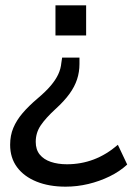

<svg xmlns="http://www.w3.org/2000/svg" viewBox="-20 -511 506 720"><path d="M226 189Q164 189 117 170Q70 151 44 116Q18 81 18 32Q18 -3 30 -31.5Q42 -60 64.5 -86.5Q87 -113 120 -141Q152 -168 170.5 -190Q189 -212 198.5 -232.5Q208 -253 210 -275L213 -295H278V-271Q278 -241 269 -213.5Q260 -186 240.5 -159Q221 -132 188 -102Q151 -68 132.5 -40.5Q114 -13 114 21Q114 50 129 68.5Q144 87 170.5 96Q197 105 231 105Q284 105 331.5 87Q379 69 422 32L457 106Q429 132 391 150.5Q353 169 311 179Q269 189 226 189ZM188 -378V-491H303V-378Z"/></svg>

Font: Nunito Sans 12pt ExtraLight 10pt Medium
Style: Regular
Weight: 500
Version: Version 3.101;gftools[0.9.27]